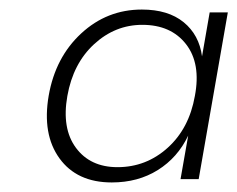

<svg xmlns="http://www.w3.org/2000/svg" viewBox="-20 -729 497 402"><path d="M82 -529Q96 -609 150 -659Q204 -709 277 -709Q332 -709 364.5 -682.5Q397 -656 403 -611L419 -703H457L396 -354H358L374 -445Q352 -399 310.5 -373Q269 -347 214 -347Q141 -347 104.5 -397.5Q68 -448 82 -529ZM388 -528Q401 -596 369.5 -636.5Q338 -677 278 -677Q221 -677 177 -636.5Q133 -596 121 -528Q109 -460 139 -419.5Q169 -379 226 -379Q286 -379 331 -419.5Q376 -460 388 -528Z"/></svg>

Font: Poppins ExtraLight
Style: Italic
Weight: 275
Italic angle: -10°
Designer: Ninad Kale (Devanagari), Jonny Pinhorn (Latin)
Foundry: Indian Type Foundry
Version: Version 3.200;PS 1.000;hotconv 16.6.54;makeotf.lib2.5.65590